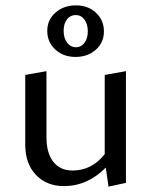

<svg xmlns="http://www.w3.org/2000/svg" viewBox="-20 -688 564 715"><path d="M261 -476Q216 -476 186 -503.5Q156 -531 156 -573Q156 -614 186.5 -641Q217 -668 263 -668Q308 -668 337.5 -640.5Q367 -613 367 -571Q367 -530 337 -503Q307 -476 261 -476ZM263 -512Q282 -512 294.5 -528.5Q307 -545 307 -571Q307 -598 294.5 -615Q282 -632 262 -632Q242 -632 229.5 -616Q217 -600 217 -573Q217 -546 230 -529Q243 -512 263 -512ZM370 -409 449 -423V-7L384 7L374 -64Q306 5 218 5Q154 5 114 -36.5Q74 -78 74 -150V-409L153 -423V-177Q153 -118 178.5 -85.5Q204 -53 250 -53Q322 -53 370 -114Z"/></svg>

Font: EauTestInfant Medium
Style: Regular
Weight: 500
Designer: Christian Thalmann (Catharsis Fonts)
Version: Version 0.001;PS 000.001;hotconv 1.0.88;makeotf.lib2.5.64775